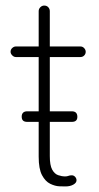

<svg xmlns="http://www.w3.org/2000/svg" viewBox="-20 -670 356 690"><path d="M37 -503H269Q277 -503 282.5 -497Q288 -491 288 -484Q288 -476 282.5 -470.5Q277 -465 269 -465H37Q30 -465 24 -471Q18 -477 18 -484Q18 -492 24 -497.5Q30 -503 37 -503ZM139 -650Q148 -650 153.5 -644Q159 -638 159 -630V-109Q159 -76 167.5 -60.5Q176 -45 189 -40.5Q202 -36 214 -36Q221 -36 226 -38Q231 -40 238 -40Q245 -40 250 -34.5Q255 -29 255 -22Q255 -13 243.5 -6.5Q232 0 215 0Q209 0 193.5 -0.5Q178 -1 160.5 -9.5Q143 -18 131 -40.5Q119 -63 119 -107V-630Q119 -638 125 -644Q131 -650 139 -650ZM78 -232Q68 -232 63 -236.5Q58 -241 58 -251Q58 -260 63 -265Q68 -270 78 -270H238Q248 -270 253 -265Q258 -260 258 -250Q258 -241 253 -236.5Q248 -232 238 -232Z"/></svg>

Font: Quicksand Light Light
Style: Regular
Weight: 300
Version: Version 3.006